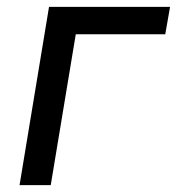

<svg xmlns="http://www.w3.org/2000/svg" viewBox="-20 -540 540 560"><path d="M37 0 123 -520H476L462 -440H201L128 0Z"/></svg>

Font: Iosevka SS04 Medium Oblique
Style: Regular
Weight: 500
Italic angle: -9°
Monospace: yes
Designer: Belleve Invis
Foundry: Belleve Invis
Version: Version 19.0.0; ttfautohint (v1.8.4)